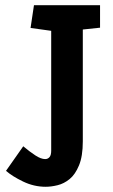

<svg xmlns="http://www.w3.org/2000/svg" viewBox="-20 -711 431 735"><path d="M155 4Q110 4 68.5 -16Q27 -36 3 -57L69 -151Q94 -130 115.5 -116Q137 -102 153 -102Q163 -102 169.5 -109.5Q176 -117 176 -134V-593L97 -604L110 -691H363V-605L297 -598V-170Q297 -113 282.5 -78Q268 -43 246.5 -25.5Q225 -8 200.5 -2Q176 4 155 4Z"/></svg>

Font: Kreon SemiBold
Style: Regular
Weight: 600
Designer: Julia Petretta
Foundry: Julia Petretta and Eli Heuer
Version: Version 2.002